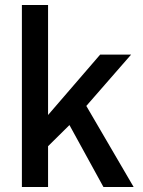

<svg xmlns="http://www.w3.org/2000/svg" viewBox="-20 -743 568 763"><path d="M67 0V-723H171V-286L378 -526H501L323 -322L511 0H391L256 -246L171 -162V0Z"/></svg>

Font: Archivo SemiBold Medium
Style: Regular
Weight: 500
Version: Version 2.001